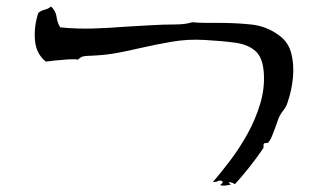

<svg xmlns="http://www.w3.org/2000/svg" viewBox="-20 -610 1040 596"><path d="M873 -293Q869 -279 859 -266.5Q849 -254 844 -241Q843 -237 837.5 -222Q832 -207 825.5 -190.5Q819 -174 812 -167Q811 -166 806 -166Q800 -166 799 -164Q798 -162 798 -158Q799 -152 796 -148Q777 -120 754 -91Q731 -62 709 -38Q702 -43 700 -43Q698 -43 690 -45Q692 -38 699 -38Q697 -38 692 -36Q686 -35 679 -34Q672 -33 664 -35Q664 -37 667 -39Q669 -40 670.5 -41.5Q672 -43 670 -48Q663 -50 661 -49.5Q659 -49 657 -48Q655 -47 652 -46Q649 -45 641 -45Q665 -73 694 -111Q723 -149 748 -194Q773 -239 787.5 -287Q802 -335 799 -383Q796 -431 773 -451.5Q750 -472 710 -477.5Q670 -483 615 -486Q563 -489 513.5 -480.5Q464 -472 416 -461Q382 -453 348 -446.5Q314 -440 280 -438Q275 -438 271 -437.5Q267 -437 263 -437Q251 -437 241 -435.5Q231 -434 222 -425Q210 -427 189 -425.5Q168 -424 149 -422Q141 -421 134 -420Q127 -419 122 -419Q92 -443 88.5 -485.5Q85 -528 99 -570Q107 -577 119 -580Q131 -583 138 -590Q153 -577 155.5 -558Q158 -539 167 -525Q219 -520 268 -521.5Q317 -523 368 -527Q389 -528 410.5 -529.5Q432 -531 454 -532Q486 -534 521 -534Q556 -534 577 -541Q597 -539 617.5 -539Q638 -539 658 -539Q711 -539 759.5 -534Q808 -529 848 -499Q875 -479 884 -445Q893 -411 889.5 -371Q886 -331 873 -293Z"/></svg>

Font: Yuji Mai
Style: Regular
Weight: 400
Designer: Kataoka Yuji
Foundry: Kinuta Font Factory
Version: Version 3.002